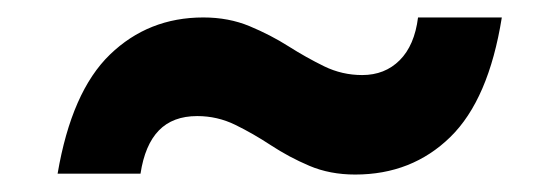

<svg xmlns="http://www.w3.org/2000/svg" viewBox="-20 -428 640 220"><path d="M387 -228Q358 -228 334.5 -238Q311 -248 290.5 -261.5Q270 -275 249.5 -285Q229 -295 206 -295Q178 -295 162 -278.5Q146 -262 141 -229H46Q62 -323 106 -365.5Q150 -408 213 -408Q242 -408 266 -398Q290 -388 310.5 -375Q331 -362 351.5 -352Q372 -342 395 -342Q421 -342 438 -359Q455 -376 459 -408H555Q540 -314 496 -271Q452 -228 387 -228Z"/></svg>

Font: Rethink Sans
Style: Bold
Weight: 700
Designer: The Rethink Sans project authors (Hans Thiessen). DM Sans designed by Colophon Foundry.
Foundry: Rethink Communications LLC
Version: Version 1.001